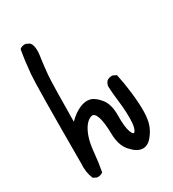

<svg xmlns="http://www.w3.org/2000/svg" viewBox="-183 -866 867 961"><g transform="rotate(-30 250.0 -385.0)"><path d="M91.8 -5.9 72.3 -15.6Q54.7 -56.6 58.6 -106.4Q58.6 -551.8 64.5 -619.6Q70.3 -687.5 82 -753.9Q95.7 -765.6 117.2 -763.7L136.7 -753.9Q159.2 -732.4 146.5 -660.2Q140.6 -616.2 136.7 -573.2Q132.8 -530.3 130.9 -305.7Q164.1 -338.9 197.3 -353.5Q230.5 -368.2 257.3 -361.3Q284.2 -354.5 311.5 -320.3Q338.9 -286.1 337.9 -221.7Q336.9 -157.2 347.7 -127.4Q358.4 -97.7 368.2 -109.9Q377.9 -122.1 380.9 -151.4Q383.8 -180.7 381.8 -216.8Q379.9 -252.9 375 -292Q370.1 -331.1 368.2 -372.1Q370.1 -387.7 379.9 -399.4Q393.6 -411.1 415 -409.2L434.6 -399.4Q446.3 -344.7 453.1 -287.1Q460 -229.5 460 -181.6Q460 -133.8 449.2 -102.1Q438.5 -70.3 414.1 -42Q389.6 -13.7 359.4 -16.6Q329.1 -19.5 296.9 -56.2Q264.6 -92.8 263.7 -159.2Q262.7 -225.6 251.5 -258.3Q240.2 -291 221.7 -286.1Q203.1 -281.2 187 -261.7Q170.9 -242.2 158.7 -208.5Q146.5 -174.8 141.6 -120.6Q136.7 -66.4 127 -15.6Q113.3 -3.9 91.8 -5.9Z"/></g></svg>

Font: JasonHandwriting4
Style: Regular
Weight: 400
Version: Version 1.01.21